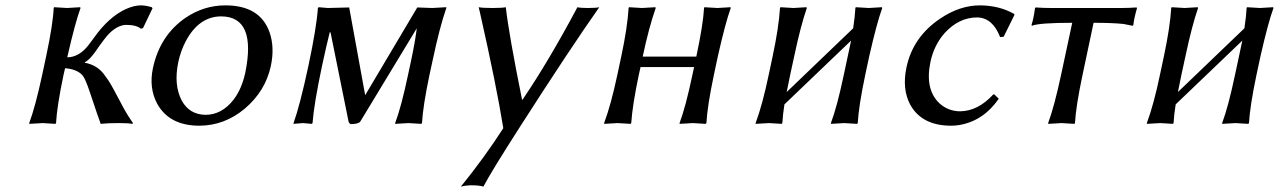

<svg xmlns="http://www.w3.org/2000/svg" viewBox="-20 -459 4779 716"><path d="M152.3 -250Q177.7 -369.6 180.2 -429.2L181.6 -432.1Q183.6 -432.1 230 -429.2Q230 -429.2 278.8 -432.1L280.3 -429.2Q260.3 -374.5 231.9 -250L231 -245.1Q274.9 -246.1 309.1 -289.6Q314.9 -296.9 326.2 -312.5Q346.2 -340.3 358.4 -354Q417 -420.4 480.5 -436Q494.1 -439 506.3 -439Q524.9 -438.5 545.9 -432.1L548.8 -428.2L513.2 -354L504.9 -352.1Q488.8 -366.2 449.7 -366.2Q419.4 -365.2 388.2 -335Q372.1 -319.3 335.4 -266.1Q312.5 -233.9 296.4 -227.1L295.9 -225.1Q339.8 -217.3 366.2 -184.1Q374 -173.8 384.8 -158.2Q398.9 -136.7 438 -61.5Q456.1 -27.8 476.1 0L473.6 2.9Q459 0 421.9 0Q381.8 0 355.5 2.9Q348.1 -16.1 315.9 -112.8Q298.8 -164.6 288.1 -177.7Q267.1 -201.2 222.7 -204.6L216.8 -179.2Q192.4 -63 189 0L186.5 2.9Q184.6 2.9 139.2 0L89.4 2.9L88.9 0Q111.8 -61 137.2 -179.2Z M550.3 -205.1Q576.2 -326.7 671.9 -392.6Q740.2 -439 820.8 -439Q950.7 -439 985.8 -336.9Q1004.4 -281.7 990.2 -213.9Q970.2 -119.1 892.1 -53.2Q816.9 9.3 723.6 9.8Q611.8 9.8 566.4 -71.8Q534.7 -130.9 550.3 -205.1ZM805.2 -397.9Q721.7 -397.9 672.4 -304.7Q653.8 -269 645 -228Q627 -143.1 657.7 -84Q686.5 -31.7 746.1 -30.8Q807.1 -30.8 851.1 -87.4Q881.3 -127 894.5 -187Q937.5 -397 805.2 -397.9Z M1181.2 -214.8Q1150.9 -71.3 1145.5 0L1143.1 2.9Q1141.1 2.9 1109.4 0Q1109.4 0 1074.7 2.9V0Q1098.6 -66.4 1130.4 -214.8Q1160.6 -357.4 1165.5 -429.2L1168.5 -432.1Q1170.4 -432.1 1202.6 -429.2L1282.2 -431.2L1341.8 -104L1536.1 -431.2Q1537.6 -431.2 1591.8 -429.2Q1591.8 -429.2 1644 -432.1L1644.5 -429.2Q1620.1 -360.4 1592.3 -229L1581.5 -179.2Q1557.1 -63 1553.7 0L1550.8 2.9Q1548.8 2.9 1503.4 0Q1503.4 0 1454.1 2.9L1453.6 0Q1476.6 -61 1501.5 -179.2L1512.2 -229Q1528.8 -307.1 1534.2 -353.5L1323.7 -5.9Q1317.4 3.4 1288.6 3.9Q1282.2 2 1279.8 -5.9L1212.9 -336.9L1210 -339.8Q1197.3 -289.6 1181.2 -214.8Z M1765.1 -432.1Q1779.3 -429.2 1816.4 -429.2Q1852.5 -429.2 1866.2 -432.1Q1877.9 -329.6 1926.8 -87.4H1928.7Q2025.9 -230.5 2133.3 -432.1Q2143.6 -429.2 2171.4 -429.2Q2204.1 -429.2 2214.8 -432.1Q2104.5 -275.4 1918 15.6Q1813 179.2 1782.7 236.8Q1767.1 231.9 1734.9 231.9Q1716.3 232.4 1698.7 236.8Q1786.6 128.4 1856.9 19Q1831.5 -139.6 1769.5 -413.6Q1767.1 -424.3 1765.1 -432.1Z M2657.2 -250 2642.1 -179.2Q2617.7 -63 2614.3 0L2611.3 2.9Q2609.4 2.9 2564 0Q2564 0 2514.6 2.9L2514.2 0Q2537.1 -61 2562 -179.2L2568.4 -209H2368.7L2362.3 -180.2Q2338.4 -66.9 2334 0L2331.5 2.9Q2329.6 2.9 2283.2 0Q2283.2 0 2233.4 2.9L2232.9 0Q2258.8 -69.8 2282.2 -180.2L2296.9 -249Q2319.8 -356.9 2324.2 -429.2L2325.7 -432.1Q2327.6 -432.1 2374 -429.2Q2374 -429.2 2423.8 -432.1L2425.3 -429.2Q2399.9 -356.9 2377 -249V-248H2576.7L2577.1 -250Q2602.5 -369.6 2605.5 -429.2L2606.9 -432.1Q2608.9 -432.1 2655.3 -429.2Q2655.3 -429.2 2704.1 -432.1L2705.1 -429.2Q2685.1 -374 2657.2 -250Z M2941.9 -250 2926.8 -180.2Q2918.5 -140.6 2913.6 -115.7L3161.6 -353.5Q3168 -395.5 3169.9 -429.2L3171.4 -432.1Q3173.3 -432.1 3219.7 -429.2Q3219.7 -429.2 3268.6 -432.1L3270 -429.2Q3250 -374.5 3221.7 -250L3206.5 -179.2Q3182.1 -63 3178.7 0L3175.8 2.9Q3173.8 2.9 3128.4 0Q3128.4 0 3079.1 2.9L3078.6 0Q3101.6 -61 3126.5 -179.2L3141.6 -250Q3148.9 -285.2 3153.8 -307.6L2905.3 -69.8Q2899.4 -33.2 2897.5 0L2895 2.9Q2893.1 2.9 2847.7 0Q2847.7 0 2797.9 2.9V0Q2823.7 -69.8 2846.7 -180.2L2861.3 -249Q2884.3 -356.9 2888.7 -429.2L2890.6 -432.1Q2892.6 -432.1 2939 -429.2Q2939 -429.2 2987.3 -432.1L2988.8 -429.2Q2965.8 -362.8 2941.9 -250Z M3624 -394Q3556.2 -394 3502.9 -335.9Q3463.9 -292 3450.2 -230Q3427.7 -124.5 3484.9 -72.3Q3516.6 -44.4 3560.5 -43.9Q3627.4 -44.9 3684.1 -106.9H3688L3704.6 -90.8Q3647 -7.8 3557.1 7.3Q3541.5 9.8 3527.3 9.8Q3418 9.8 3374.5 -68.4Q3343.3 -126.5 3360.4 -208Q3384.3 -320.8 3485.4 -389.2Q3558.6 -439 3634.8 -439Q3706.5 -438.5 3761.7 -407.2L3763.2 -403.8L3722.7 -321.8L3709.5 -320.8Q3681.6 -393.1 3624 -394Z M3978.5 -374Q3854 -374 3828.1 -362.8L3826.7 -366.2Q3834.5 -389.2 3839.8 -429.2L3842.3 -431.2Q3872.1 -429.2 3897 -429.2H4163.1Q4188.5 -429.2 4218.3 -431.2L4220.2 -429.2Q4208.5 -388.2 4206.5 -366.2L4204.1 -362.8Q4204.1 -362.8 4169.9 -369.6Q4127.9 -374 4058.1 -374L4017.1 -180.2Q3992.2 -63 3988.8 0L3986.3 2.9Q3984.4 2.9 3939 0L3889.2 2.9L3888.7 0Q3911.6 -61.5 3937 -180.2Z M4400.9 -250 4385.7 -180.2Q4377.4 -140.6 4372.6 -115.7L4620.6 -353.5Q4627 -395.5 4628.9 -429.2L4630.4 -432.1Q4632.3 -432.1 4678.7 -429.2Q4678.7 -429.2 4727.5 -432.1L4729 -429.2Q4709 -374.5 4680.7 -250L4665.5 -179.2Q4641.1 -63 4637.7 0L4634.8 2.9Q4632.8 2.9 4587.4 0Q4587.4 0 4538.1 2.9L4537.6 0Q4560.5 -61 4585.4 -179.2L4600.6 -250Q4607.9 -285.2 4612.8 -307.6L4364.3 -69.8Q4358.4 -33.2 4356.4 0L4354 2.9Q4352.1 2.9 4306.6 0Q4306.6 0 4256.8 2.9V0Q4282.7 -69.8 4305.7 -180.2L4320.3 -249Q4343.3 -356.9 4347.7 -429.2L4349.6 -432.1Q4351.6 -432.1 4397.9 -429.2Q4397.9 -429.2 4446.3 -432.1L4447.8 -429.2Q4424.8 -362.8 4400.9 -250Z"/></svg>

Font: Linux Biolinum Capitals O
Style: Italic Samll Caps
Weight: 400
Italic angle: -12°
Designer: Philipp H. Poll
Foundry: Philipp H. Poll
Version: Version 0.6.2